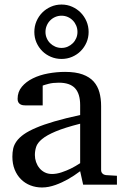

<svg xmlns="http://www.w3.org/2000/svg" viewBox="-20 -809 549 841"><path d="M331.1 -267.1Q263.7 -250 224.1 -233.4Q184.6 -216.8 164.3 -200Q144 -183.1 138.4 -165.8Q132.8 -148.4 132.8 -129.9Q132.8 -114.3 137.9 -99.4Q143.1 -84.5 152.6 -72.8Q162.1 -61 176 -54Q189.9 -46.9 208 -46.9Q228 -46.9 249.8 -54.2Q271.5 -61.5 289.6 -70.3Q310.5 -80.6 331.1 -94.2ZM344.2 0 331.1 -59.1Q304.7 -39.1 276.9 -23.4Q264.6 -16.6 251 -10.3Q237.3 -3.9 222.9 1.2Q208.5 6.3 193.6 9.3Q178.7 12.2 164.1 12.2Q136.7 12.2 113 2.9Q89.4 -6.3 71.8 -23.9Q54.2 -41.5 44.2 -66.4Q34.2 -91.3 34.2 -123Q34.2 -141.6 37.8 -158.2Q41.5 -174.8 52.7 -190.4Q64 -206.1 84.2 -220.5Q104.5 -234.9 137.5 -249Q170.4 -263.2 218 -277.1Q265.6 -291 331.1 -305.2V-348.1Q331.1 -398.4 308.6 -422.6Q286.1 -446.8 237.8 -446.8Q211.4 -446.8 192.9 -441.9Q174.3 -437 167 -434.1V-347.2H94.2Q87.4 -347.2 80.8 -348.1Q74.2 -349.1 68.8 -352.3Q63.5 -355.5 60.3 -361.1Q57.1 -366.7 57.1 -376Q57.1 -406.7 75.7 -429Q94.2 -451.2 124 -465.8Q153.8 -480.5 190.9 -487.3Q228 -494.1 265.1 -494.1Q311.5 -494.1 342 -482.9Q372.6 -471.7 390.4 -451.7Q408.2 -431.6 415.5 -404.3Q422.9 -377 422.9 -344.2V-64Q422.9 -54.7 429 -48.8Q435.1 -43 443.8 -42L492.2 -39.1V0ZM319.3 -668.9Q319.3 -683.6 314 -696.5Q308.6 -709.5 299.1 -719.2Q289.6 -729 276.9 -734.6Q264.2 -740.2 249.5 -740.2Q234.9 -740.2 221.9 -734.6Q209 -729 199.5 -719.2Q189.9 -709.5 184.6 -696.5Q179.2 -683.6 179.2 -668.9Q179.2 -654.8 184.6 -642.1Q189.9 -629.4 199.5 -619.9Q209 -610.4 221.9 -604.7Q234.9 -599.1 249.5 -599.1Q264.2 -599.1 276.9 -604.7Q289.6 -610.4 299.1 -619.9Q308.6 -629.4 314 -642.1Q319.3 -654.8 319.3 -668.9ZM368.2 -668.9Q368.2 -644.5 358.9 -623Q349.6 -601.6 333.5 -585.4Q317.4 -569.3 295.9 -560.1Q274.4 -550.8 249.5 -550.8Q224.6 -550.8 202.9 -560.1Q181.2 -569.3 165 -585.4Q148.9 -601.6 139.6 -623Q130.4 -644.5 130.4 -668.9Q130.4 -693.8 139.6 -715.6Q148.9 -737.3 165 -753.7Q181.2 -770 202.9 -779.5Q224.6 -789.1 249.5 -789.1Q274.4 -789.1 295.9 -779.5Q317.4 -770 333.5 -753.7Q349.6 -737.3 358.9 -715.6Q368.2 -693.8 368.2 -668.9Z"/></svg>

Font: Charis SIL Afr
Style: Regular
Weight: 400
Foundry: SIL International
Version: Version 5.000